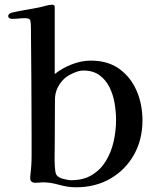

<svg xmlns="http://www.w3.org/2000/svg" viewBox="-20 -793 650 814"><path d="M472 -284Q472 -318 466 -354.5Q460 -391 444.5 -422.5Q429 -454 402 -474Q375 -494 333 -494Q315 -494 290.5 -483Q266 -472 253 -460Q234 -442 223.5 -419.5Q213 -397 213 -371Q213 -322 212.5 -271.5Q212 -221 212 -171Q212 -160 211.5 -135Q211 -110 212.5 -86.5Q214 -63 218 -54Q225 -41 246.5 -35Q268 -29 282 -29Q334 -29 370.5 -51.5Q407 -74 429.5 -111.5Q452 -149 462 -194Q472 -239 472 -284ZM584 -283Q584 -201 548 -137Q512 -73 448.5 -36Q385 1 302 1Q267 1 230.5 -9.5Q194 -20 162 -20Q154 -20 146.5 -19Q139 -18 131 -18Q108 -18 108 -38Q108 -42 108.5 -45.5Q109 -49 109 -53Q114 -91 114 -135.5Q114 -180 114 -218Q114 -334 113 -450Q112 -566 111 -681Q111 -696 108.5 -706Q106 -716 87 -716Q73 -716 59.5 -714.5Q46 -713 32 -713Q26 -713 20.5 -715.5Q15 -718 15 -725Q15 -732 21.5 -735.5Q28 -739 33 -740Q59 -746 85.5 -750.5Q112 -755 138 -760Q150 -762 170 -767.5Q190 -773 200 -773Q212 -773 212 -764.5Q212 -756 212 -748V-479Q243 -504 284 -520Q325 -536 365 -536Q438 -536 486.5 -500.5Q535 -465 559.5 -407.5Q584 -350 584 -283Z"/></svg>

Font: Kaisei Decol Medium
Style: Regular
Weight: 500
Designer: Font-Kai, 金井和夫
Foundry: KAZUO KANAI
Version: Version 5.003